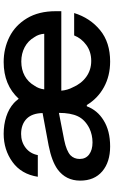

<svg xmlns="http://www.w3.org/2000/svg" viewBox="193 -802 620 1046"><g transform="rotate(-90 503.0 -279.0)"><path d="M965 -255H532Q535 -221 550 -193Q570 -146 607.5 -119Q645 -92 694 -92Q744 -92 780.5 -118.5Q817 -145 833 -185H955Q928 -98 861.5 -43.5Q795 11 691 11Q613 11 551.5 -22.5Q490 -56 454 -116H447Q425 -58 371 -25Q314 11 228 11Q143 11 92.5 -32Q42 -75 42 -152Q42 -230 103 -275Q147 -307 233 -324L410 -357Q409 -413 380 -443Q349 -474 296 -474Q253 -474 221 -449.5Q189 -425 181 -383H63Q77 -473 143.5 -521Q210 -569 297 -569Q347 -569 390.5 -555Q434 -541 465 -513Q474 -505 488 -487Q563 -569 688 -569Q762 -569 825 -537.5Q888 -506 926.5 -442Q965 -378 965 -285ZM842 -348Q840 -378 824 -401Q804 -436 769 -454.5Q734 -473 691 -473Q647 -473 613 -454.5Q579 -436 559 -401Q543 -379 539 -348ZM411 -268 262 -239Q204 -227 180 -205Q160 -185 160 -155Q160 -122 184.5 -103.5Q209 -85 250 -85Q291 -85 327 -102Q374 -126 392.5 -165Q411 -204 411 -268Z"/></g></svg>

Font: Open Sauce One SemiBold
Style: Regular
Weight: 600
Designer: Alfredo Marco Pradil
Foundry: Creative Sauce Fz LLC
Version: Version 1.477